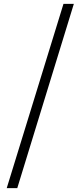

<svg xmlns="http://www.w3.org/2000/svg" viewBox="-20 -804 420 1001"><path d="M15 177 311 -784H365L70 177Z"/></svg>

Font: Noto Serif TC ExtraLight SemiBold
Style: Regular
Weight: 600
Version: Version 2.003-H1;hotconv 1.1.1;makeotfexe 2.6.0